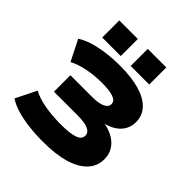

<svg xmlns="http://www.w3.org/2000/svg" viewBox="-242 -1102 1288 1288"><g transform="rotate(45 402.0 -458.0)"><path d="M369 11Q296 11 229.5 3Q163 -5 110.5 -21.5Q58 -38 27 -60L100 -207Q147 -181 217 -168.5Q287 -156 370 -156Q457 -156 498.5 -171Q540 -186 540 -219Q540 -249 507 -264Q474 -279 405 -279H182V-435H386Q449 -435 481.5 -450Q514 -465 514 -493Q514 -522 478 -535.5Q442 -549 367 -549Q297 -549 232 -536Q167 -523 120 -498L46 -645Q78 -667 128 -683Q178 -699 241.5 -707.5Q305 -716 376 -716Q484 -716 560 -693.5Q636 -671 676 -628Q716 -585 716 -524Q716 -464 676.5 -422.5Q637 -381 560 -363V-370Q647 -356 694.5 -311Q742 -266 742 -198Q742 -132 698 -85Q654 -38 571 -13.5Q488 11 369 11ZM424 -765V-927H600V-765ZM154 -765V-927H330V-765Z"/></g></svg>

Font: Nunito Sans 10pt Expanded Black
Style: Regular
Weight: 900
Width: 7
Designer: Vernon Adams
Foundry: Vernon Adams
Version: Version 3.101;gftools[0.9.27]